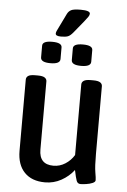

<svg xmlns="http://www.w3.org/2000/svg" viewBox="-59 -916 638 965"><g transform="rotate(5 260.0 -433.0)"><path d="M205 7Q138 7 101 -31.5Q64 -70 64 -140V-499Q64 -511 74 -518Q84 -525 109 -525H123Q147 -525 157.5 -518Q168 -511 168 -499V-155Q168 -80 240 -80Q272 -80 299.5 -97.5Q327 -115 344 -143V-499Q344 -511 354.5 -518Q365 -525 389 -525H403Q427 -525 437.5 -518Q448 -511 448 -499V-157Q448 -94 453 -65.5Q458 -37 458 -26Q458 -17 444 -11Q430 -5 412 -2.5Q394 0 384 0Q369 0 363.5 -14.5Q358 -29 350 -68Q325 -35 287 -14Q249 7 205 7ZM335 -592Q286 -592 286 -617V-676Q286 -700 335 -700Q384 -700 384 -676V-617Q384 -592 335 -592ZM180 -592Q131 -592 131 -617V-676Q131 -700 180 -700Q229 -700 229 -676V-617Q229 -592 180 -592ZM221 -730Q194 -730 194 -743Q194 -748 197 -755.5Q200 -763 205 -772L241 -846Q248 -860 261 -866.5Q274 -873 309 -873Q356 -873 356 -857Q356 -850 350 -841Q344 -832 331 -816L282 -756Q268 -739 256 -734.5Q244 -730 221 -730Z"/></g></svg>

Font: Asap Semi Condensed Medium
Style: Regular
Weight: 500
Width: 4
Designer: Pablo Cosgaya
Foundry: Omnibus-Type
Version: Version 3.001; ttfautohint (v1.8.4.7-5d5b)